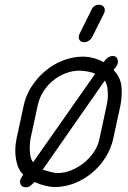

<svg xmlns="http://www.w3.org/2000/svg" viewBox="-20 -789 542 810"><path d="M80 -344Q89 -387 113.5 -424.5Q138 -462 171.5 -490Q205 -518 246 -534Q287 -550 329 -550Q374 -550 417 -527Q431 -545 440 -549Q449 -553 454 -553Q468 -553 473.5 -544Q479 -535 477 -524Q477 -522 473 -512L459 -494Q489 -462 492.5 -423.5Q496 -385 488 -344L458 -205Q449 -163 425.5 -125.5Q402 -88 368.5 -60Q335 -32 294.5 -16Q254 0 212 0Q174 0 126 -21L115 -11Q109 -6 104 -2.5Q99 1 88 1Q75 1 69 -8Q63 -17 65 -28Q66 -32 69 -38L78 -53Q56 -72 48 -114.5Q40 -157 50 -205ZM109 -205Q107 -195 106 -180Q105 -165 106 -150Q107 -135 110.5 -122.5Q114 -110 120 -105L381 -477Q376 -481 367 -483.5Q358 -486 348.5 -487.5Q339 -489 330.5 -490Q322 -491 316 -491Q287 -491 258.5 -480.5Q230 -470 206 -451Q182 -432 164 -404.5Q146 -377 139 -344ZM224 -59Q252 -59 280.5 -70.5Q309 -82 333.5 -101.5Q358 -121 376 -147.5Q394 -174 400 -205L430 -345Q437 -375 434.5 -405Q432 -435 422 -449L160 -73Q180 -67 196 -63Q212 -59 224 -59ZM366 -748Q376 -769 398 -769Q412 -769 418.5 -759Q425 -749 420 -735L368 -631Q363 -623 354.5 -617Q346 -611 336 -611Q320 -611 314.5 -622Q309 -633 316 -647Z"/></svg>

Font: VDS
Style: Thin Italic
Weight: 100
Width: 0
Designer: artmaker
Foundry: artmaker
Version: Version 1.000 2012 initial release